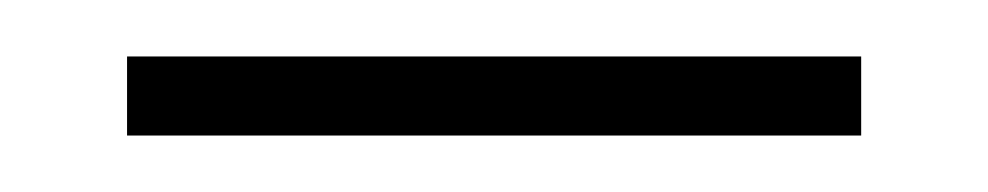

<svg xmlns="http://www.w3.org/2000/svg" viewBox="-20 -307 350 68"><path d="M25 -259V-287H285V-259Z"/></svg>

Font: Noto Serif Lao Thin
Style: Regular
Weight: 250
Designer: Monotype Design Team
Foundry: Monotype Imaging Inc.
Version: Version 2.003